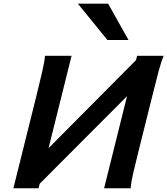

<svg xmlns="http://www.w3.org/2000/svg" viewBox="-20 -1003 892 1023"><path d="M704.6 -682.6 768.1 -602.1 191.4 -23.9 126.5 -100.6ZM361.3 -705.6 185.5 0H51.3L174.8 -495.6Q192.4 -566.9 205.1 -621.8Q217.8 -676.8 219.7 -705.6ZM676.3 0H534.7L710.4 -705.6H852.1Q839.4 -676.8 824.7 -621.8Q810.1 -566.9 792.5 -495.6L720.7 -208Q702.6 -136.7 690.2 -82.8Q677.7 -28.8 676.3 0ZM395 -983.4H556.2L664.6 -790H552.2Z"/></svg>

Font: Andika
Style: Bold Italic
Weight: 700
Italic angle: -14°
Designer: Victor Gaultney, Annie Olsen, Julie Remington, Don Collingsworth, Eric Hays, Becca Hirsbrunner
Foundry: SIL International
Version: Version 6.101